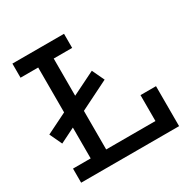

<svg xmlns="http://www.w3.org/2000/svg" viewBox="-169 -901 1026 1050"><g transform="rotate(-30 344.0 -376.0)"><path d="M64.5 -237 28 -315 403.5 -501 440 -424ZM47 -663V-752H373V-663H256.5V-89H606V0H47V-89H158.5V-663ZM665.5 -252.5V0H567.5V-252.5Z"/></g></svg>

Font: Hepta Slab Medium
Style: Regular
Weight: 500
Designer: Michael LaGattuta
Foundry: Michael LaGattuta
Version: Version 1.102